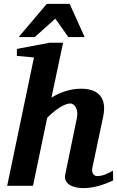

<svg xmlns="http://www.w3.org/2000/svg" viewBox="-20 -957 604 989"><path d="M563 -28 562 -78C532 -61 508 -50 479 -50C468 -50 449 -61 456 -94L512 -359C529 -443 497 -500 397 -500C338 -500 285 -479 245 -454L305 -737H236L67 -705V-669L155 -661L17 0H150L223 -350C264 -392 312 -424 342 -424C362 -424 386 -397 376 -349L316 -58C305 -6 362 12 409 12C462 12 513 -4 563 -28ZM416 -766 339 -937H221L76 -766H159L265 -861L332 -766Z"/></svg>

Font: Veleka
Style: Bold Italic
Weight: 700
Italic angle: -12°
Designer: Stefan Peev, Context Ltd, 2016; SIL International, 1997-2014.
Foundry: Stefan Peev, Context Ltd, 2016
Version: Version 5.000